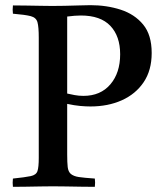

<svg xmlns="http://www.w3.org/2000/svg" viewBox="-20 -722 632 743"><path d="M330 -310Q312 -310 290 -312Q268 -314 240 -320V-124Q240 -93 242 -75.5Q244 -58 254 -49Q265 -40 284.5 -37Q304 -34 347 -31Q349 -15 347 1Q325 1 294.5 0.5Q264 0 234.5 -0.5Q205 -1 185 -1Q166 -1 137.5 -0.5Q109 0 80.5 0.5Q52 1 30 1Q28 -14 30 -31Q78 -36 99 -40.5Q120 -45 125 -60Q130 -75 130 -111V-576Q130 -618 125 -636Q120 -654 99 -659.5Q78 -665 30 -669Q28 -684 30 -701Q50 -701 80.5 -700.5Q111 -700 140 -699.5Q169 -699 182 -699Q201 -699 229.5 -699.5Q258 -700 286 -701Q314 -702 330 -702Q393 -702 447 -684.5Q501 -667 534 -627Q567 -587 567 -517Q567 -450 536 -404Q505 -358 451.5 -334Q398 -310 330 -310ZM240 -360Q253 -357 269 -354Q285 -351 303 -351Q369 -351 407 -395.5Q445 -440 445 -512Q445 -582 407 -622Q369 -662 293 -662Q283 -662 268.5 -661Q254 -660 240 -658Z"/></svg>

Font: Tiro Devanagari Sanskrit
Style: Regular
Weight: 400
Designer: Devanagari: John Hudson & Fiona Ross. Latin: John Hudson.
Foundry: Tiro Typeworks Ltd.
Version: Version 1.52